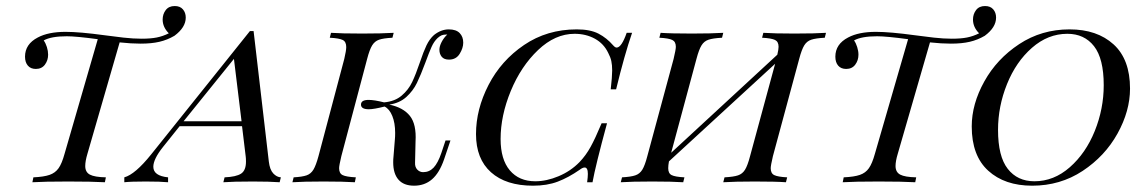

<svg xmlns="http://www.w3.org/2000/svg" viewBox="-20 -598 3762 630"><path d="M589.5 -540.3Q589.5 -508.1 552.4 -480.6Q529 -466.9 503.2 -460.9Q477.4 -454.8 441.1 -454.8Q410.5 -454.8 372.6 -458.9L266.9 -93.5Q259.7 -69.4 259.7 -53.2Q259.7 -33.1 275 -25Q290.3 -16.9 327.4 -16.1L324.2 0Q282.3 -2.4 204 -2.4Q125 -2.4 86.3 0L89.5 -16.1Q124.2 -17.7 142.7 -24.2Q161.3 -30.6 172.2 -46Q183.1 -61.3 191.9 -93.5L300.8 -469.4Q229.8 -479 199.2 -479Q147.6 -479 123.4 -465.3Q129.8 -456.5 133.9 -443.5Q137.9 -430.6 137.9 -418.5Q137.9 -400 127.4 -385.9Q116.9 -371.8 97.6 -371.8Q80.6 -371.8 71.4 -382.7Q62.1 -393.5 62.1 -412.1Q62.1 -453.2 104 -475Q138.7 -493.5 195.2 -493.5Q241.1 -493.5 323.4 -482.3Q353.2 -478.2 385.1 -474.6Q416.9 -471 444.4 -471Q474.2 -471 494.4 -475Q514.5 -479 533.9 -488.7Q513.7 -508.9 513.7 -533.9Q513.7 -551.6 523.8 -564.9Q533.9 -578.2 553.2 -578.2Q571 -578.2 580.2 -567.3Q589.5 -556.5 589.5 -540.3Z M901.6 -16.1 897.6 0Q865.3 -2.4 809.7 -2.4Q744.4 -2.4 712.9 0L716.9 -16.1Q754.8 -17.7 771 -28.2Q787.1 -38.7 787.1 -67.7Q787.1 -78.2 786.3 -83.9L774.2 -183.9H569.4L514.5 -115.3Q483.1 -75.8 483.1 -50.8Q483.1 -21 531.5 -16.1V0Q507.3 -2.4 458.1 -2.4Q408.9 -2.4 387.9 0V-16.1Q423.4 -25.8 475.8 -91.1L800 -496H812.1L862.1 -67.7Q865.3 -41.1 876.6 -29Q887.9 -16.9 901.6 -16.1ZM772.6 -200 747.6 -404.8 582.3 -200Z M1500 -458.1Q1500 -440.3 1488.3 -421.4Q1476.6 -402.4 1453.2 -402.4Q1437.1 -402.4 1429.4 -411.7Q1421.8 -421 1421.8 -434.7Q1421.8 -446 1429 -460.1Q1436.3 -474.2 1447.6 -484.7H1445.2Q1435.5 -484.7 1429.4 -482.3Q1423.4 -479.8 1416.1 -473.4Q1404 -462.1 1396 -444Q1387.9 -425.8 1375.8 -392.7Q1360.5 -351.6 1348 -325.8Q1335.5 -300 1313.3 -279.8Q1291.1 -259.7 1257.3 -254.8Q1303.2 -245.2 1325 -217.7Q1346.8 -190.3 1343.5 -133.9L1341.9 -64.5Q1341.1 -50 1349.2 -41.5Q1357.3 -33.1 1368.5 -33.1Q1388.7 -33.1 1402.8 -48Q1416.9 -62.9 1428.2 -96L1441.9 -137.1H1458.1L1437.1 -75Q1421.8 -30.6 1397.6 -9.7Q1373.4 11.3 1338.7 11.3Q1304.8 11.3 1287.5 -8.5Q1270.2 -28.2 1270.2 -65.3Q1270.2 -76.6 1271 -82.3L1275.8 -141.9Q1276.6 -149.2 1276.6 -162.1Q1276.6 -194.4 1267.3 -217.3Q1258.1 -240.3 1241.9 -248.4Q1206.5 -239.5 1190.3 -239.5Q1164.5 -239.5 1164.5 -254.8Q1164.5 -270.2 1189.5 -270.2Q1208.1 -270.2 1240.3 -262.1Q1275.8 -265.3 1298 -284.3Q1320.2 -303.2 1332.3 -328.6Q1344.4 -354 1358.1 -394.4Q1369.4 -428.2 1379.4 -449.2Q1389.5 -470.2 1404 -483.1Q1427.4 -501.6 1452.4 -501.6Q1476.6 -501.6 1488.3 -489.5Q1500 -477.4 1500 -458.1ZM1092.7 -46Q1092.7 -29 1104.4 -23.4Q1116.1 -17.7 1147.6 -16.1L1144.4 0Q1107.3 -2.4 1041.9 -2.4Q975 -2.4 939.5 0L943.5 -16.1Q971.8 -17.7 985.9 -22.6Q1000 -27.4 1008.5 -41.5Q1016.9 -55.6 1025 -85.5L1109.7 -404.8Q1116.1 -432.3 1116.1 -443.5Q1116.1 -461.3 1104.4 -466.9Q1092.7 -472.6 1062.1 -474.2L1066.1 -490.3Q1099.2 -487.9 1168.5 -487.9Q1233.1 -487.9 1271.8 -490.3L1267.7 -474.2Q1237.9 -472.6 1223.8 -467.7Q1209.7 -462.9 1201.2 -449.2Q1192.7 -435.5 1184.7 -404.8L1100 -85.5Q1092.7 -54.8 1092.7 -46Z M1541.9 -158.1Q1541.9 -239.5 1583.1 -319.4Q1624.2 -399.2 1699.6 -450.4Q1775 -501.6 1872.6 -501.6Q1916.9 -501.6 1944 -487.5Q1971 -473.4 1991.9 -449.2Q1998.4 -441.9 2003.2 -441.9Q2019.4 -441.9 2036.3 -490.3H2054Q2029 -417.7 2001.6 -304.8H1983.9Q1988.7 -346 1988.7 -366.9Q1988.7 -384.7 1985.9 -397.6Q1983.1 -410.5 1975.8 -424.2Q1961.3 -454.8 1931.9 -471Q1902.4 -487.1 1865.3 -487.1Q1801.6 -487.1 1745.6 -433.9Q1689.5 -380.6 1656 -299.6Q1622.6 -218.5 1622.6 -141.9Q1622.6 -75 1652.8 -39.1Q1683.1 -3.2 1736.3 -3.2Q1773.4 -3.2 1812.9 -19.8Q1852.4 -36.3 1881.5 -66.1Q1902.4 -87.9 1917.7 -115.7Q1933.1 -143.5 1954 -193.5H1971.8Q1933.9 -54 1924.2 0H1906.5Q1908.9 -16.9 1908.9 -27.4Q1908.9 -48.4 1898.4 -48.4Q1891.9 -48.4 1882.3 -41.1Q1845.2 -15.3 1810.1 -2Q1775 11.3 1729 11.3Q1640.3 11.3 1591.1 -32.7Q1541.9 -76.6 1541.9 -158.1Z M2690.3 -490.3 2686.3 -474.2Q2656.5 -472.6 2641.9 -467.7Q2627.4 -462.9 2619 -449.2Q2610.5 -435.5 2602.4 -404.8L2516.1 -85.5Q2508.9 -54.8 2508.9 -46Q2508.9 -29 2520.6 -23.4Q2532.3 -17.7 2562.9 -16.1L2558.9 0Q2526.6 -2.4 2456.5 -2.4Q2391.9 -2.4 2353.2 0L2357.3 -16.1Q2387.1 -17.7 2401.6 -22.6Q2416.1 -27.4 2424.6 -41.1Q2433.1 -54.8 2441.1 -85.5L2523.4 -388.7L2175 -68.5Q2172.6 -55.6 2172.6 -46Q2172.6 -29 2183.9 -23.4Q2195.2 -17.7 2225.8 -16.1L2221.8 0Q2185.5 -2.4 2120.2 -2.4Q2052.4 -2.4 2016.9 0L2021 -16.1Q2050 -17.7 2064.5 -22.6Q2079 -27.4 2087.5 -41.1Q2096 -54.8 2104 -85.5L2190.3 -404.8Q2197.6 -435.5 2197.6 -444.4Q2197.6 -461.3 2185.9 -466.9Q2174.2 -472.6 2143.5 -474.2L2147.6 -490.3Q2180.6 -487.9 2250 -487.9Q2314.5 -487.9 2353.2 -490.3L2349.2 -474.2Q2319.4 -472.6 2304.8 -467.7Q2290.3 -462.9 2281.9 -449.2Q2273.4 -435.5 2265.3 -404.8L2182.3 -96.8L2530.6 -418.5Q2534.7 -436.3 2534.7 -444.4Q2534.7 -461.3 2523 -466.9Q2511.3 -472.6 2480.6 -474.2L2484.7 -490.3Q2521 -487.9 2586.3 -487.9Q2655.6 -487.9 2690.3 -490.3Z M3248.4 -540.3Q3248.4 -508.1 3211.3 -480.6Q3187.9 -466.9 3162.1 -460.9Q3136.3 -454.8 3100 -454.8Q3069.4 -454.8 3031.5 -458.9L2925.8 -93.5Q2918.5 -69.4 2918.5 -53.2Q2918.5 -33.1 2933.9 -25Q2949.2 -16.9 2986.3 -16.1L2983.1 0Q2941.1 -2.4 2862.9 -2.4Q2783.9 -2.4 2745.2 0L2748.4 -16.1Q2783.1 -17.7 2801.6 -24.2Q2820.2 -30.6 2831 -46Q2841.9 -61.3 2850.8 -93.5L2959.7 -469.4Q2888.7 -479 2858.1 -479Q2806.5 -479 2782.3 -465.3Q2788.7 -456.5 2792.7 -443.5Q2796.8 -430.6 2796.8 -418.5Q2796.8 -400 2786.3 -385.9Q2775.8 -371.8 2756.5 -371.8Q2739.5 -371.8 2730.2 -382.7Q2721 -393.5 2721 -412.1Q2721 -453.2 2762.9 -475Q2797.6 -493.5 2854 -493.5Q2900 -493.5 2982.3 -482.3Q3012.1 -478.2 3044 -474.6Q3075.8 -471 3103.2 -471Q3133.1 -471 3153.2 -475Q3173.4 -479 3192.7 -488.7Q3172.6 -508.9 3172.6 -533.9Q3172.6 -551.6 3182.7 -564.9Q3192.7 -578.2 3212.1 -578.2Q3229.8 -578.2 3239.1 -567.3Q3248.4 -556.5 3248.4 -540.3Z M3168.5 -183.1Q3168.5 -256.5 3209.7 -330.6Q3250.8 -404.8 3324.2 -453.2Q3397.6 -501.6 3489.5 -501.6Q3579.8 -501.6 3633.9 -452.4Q3687.9 -403.2 3687.9 -307.3Q3687.9 -233.9 3646.8 -159.7Q3605.6 -85.5 3532.3 -37.1Q3458.9 11.3 3366.9 11.3Q3276.6 11.3 3222.6 -37.9Q3168.5 -87.1 3168.5 -183.1ZM3254.8 -171.8Q3254.8 -84.7 3286.7 -44Q3318.5 -3.2 3374.2 -3.2Q3437.9 -3.2 3490.3 -49.2Q3542.7 -95.2 3572.2 -168.1Q3601.6 -241.1 3601.6 -318.5Q3601.6 -405.6 3569.8 -446.4Q3537.9 -487.1 3482.3 -487.1Q3418.5 -487.1 3366.1 -441.1Q3313.7 -395.2 3284.3 -322.2Q3254.8 -249.2 3254.8 -171.8Z"/></svg>

Font: Playfair Display SC
Style: Italic
Weight: 400
Italic angle: -14°
Designer: Claus Eggers Sørensen
Foundry: Claus Eggers Sørensen
Version: Version 1.202; ttfautohint (v1.6)